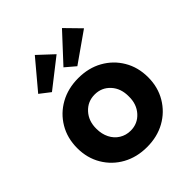

<svg xmlns="http://www.w3.org/2000/svg" viewBox="-224 -941 1085 1085"><g transform="rotate(-45 318.5 -398.5)"><path d="M319 10Q237 10 173 -25.5Q109 -61 72 -123.5Q35 -186 35 -265Q35 -345 72 -407.5Q109 -470 173 -505.5Q237 -541 319 -541Q401 -541 464.5 -505.5Q528 -470 565 -407.5Q602 -345 602 -265Q602 -186 565 -123.5Q528 -61 464.5 -25.5Q401 10 319 10ZM319 -121Q375 -121 412 -162Q449 -203 448 -265Q449 -329 412 -369.5Q375 -410 319 -410Q263 -410 225.5 -369Q188 -328 189 -265Q189 -224 205.5 -191Q222 -158 252 -139.5Q282 -121 319 -121ZM158 -590 96 -638 238 -807 328 -723ZM363 -592 303 -643 454 -806 541 -717Z"/></g></svg>

Font: Readex Pro bold
Style: Bold
Weight: 700
Designer: Bonnie Shaver-Troup, Thomas Jockin
Foundry: Lexend
Version: Version 1.200; ttfautohint (v1.8.3)